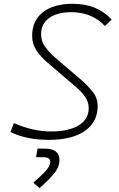

<svg xmlns="http://www.w3.org/2000/svg" viewBox="-20 -723 626 1006"><path d="M237.3 9.8Q118.2 9.8 34.7 -31.2L52.7 -78.1Q152.3 -34.2 246.6 -34.2Q339.8 -34.2 392.3 -66.2Q444.8 -98.1 444.8 -155.8Q444.8 -189.9 425.5 -216.6Q406.2 -243.2 378.9 -266.6L225.6 -397.5Q192.9 -425.8 170.7 -459.5Q148.4 -493.2 148.4 -535.6Q148.4 -614.7 204.6 -658.9Q260.7 -703.1 360.8 -703.1Q489.7 -703.1 564.9 -620.6L530.3 -586.4Q492.2 -626 447.8 -642.6Q403.3 -659.2 355 -659.2Q279.8 -659.2 237.5 -628.7Q195.3 -598.1 195.3 -543.9Q195.3 -506.8 216.6 -477.5Q237.8 -448.2 268.1 -421.9L401.9 -307.6Q438.5 -275.9 465.1 -242.9Q491.7 -210 491.7 -167Q491.7 -83.5 424.3 -36.9Q356.9 9.8 237.3 9.8ZM187 262.7 154.3 233.9Q186 207.5 214.6 178Q243.2 148.4 243.2 124.5Q243.2 100.6 205.6 100.6H168.9L176.8 55.7H213.4Q291.5 55.7 291.5 114.7Q291.5 153.8 260.5 189.9Q229.5 226.1 187 262.7Z"/></svg>

Font: Cascadia Mono PL ExtraLight
Style: Italic
Weight: 200
Italic angle: -10°
Monospace: yes
Designer: Aaron Bell
Foundry: Saja Typeworks
Version: Version 2404.023; ttfautohint (v1.8.4)